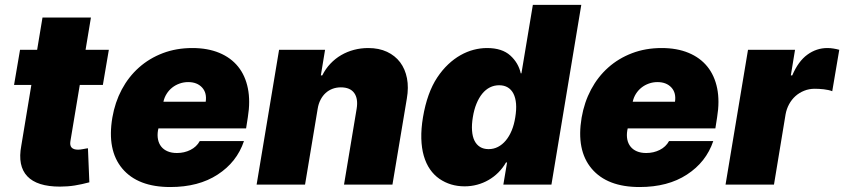

<svg xmlns="http://www.w3.org/2000/svg" viewBox="-20 -747 3416 777"><path d="M61.1 -545.5H130.3L152 -676.1H348L326.3 -545.5H420.5L396.3 -403.4H302.9L264.9 -175.4Q259.2 -141.3 296.2 -141.3Q300.4 -141.3 305.9 -142Q311.4 -142.8 317.1 -143.8Q322.8 -144.9 327.8 -145.8Q332.7 -146.7 335.9 -147L341.6 -9.2Q311.4 -1.1 282.7 3.6Q253.9 8.2 222.7 8.2Q130 8.2 90.4 -33.7Q50.8 -75.6 66.1 -157L106.9 -403.4H36.9Z M434.7 -271.3Q445.3 -333.1 472.8 -384.8Q500.4 -436.4 542.3 -473.7Q584.2 -511 638.8 -531.8Q693.5 -552.6 758.5 -552.6Q820.3 -552.6 867.2 -533.2Q914.1 -513.8 943.4 -477.6Q972.7 -441.4 983.1 -389.6Q993.6 -337.7 983 -272.7L975.9 -227.3H621.1L619.3 -218.8Q616.1 -199.2 619.5 -182.5Q622.9 -165.8 632.6 -153.6Q642.4 -141.3 658.4 -134.6Q674.4 -127.8 696 -127.8Q725.9 -127.8 750.7 -140.3Q775.6 -152.7 788.4 -176.1H967.3Q938.6 -90.9 860.8 -40.5Q783.7 9.9 669 9.9Q538 9.9 475.1 -64.6Q412.3 -139.2 434.7 -271.3ZM641.3 -335.2H812.5Q817.8 -371.1 797.9 -392.8Q777.7 -414.8 741.5 -414.8Q723.4 -414.8 706.9 -408.9Q690.3 -403.1 677 -392.6Q663.7 -382.1 654.5 -367.5Q645.2 -353 641.3 -335.2Z M1018.5 0 1109.4 -545.5H1295.5L1278.4 -441.8H1284.1Q1297.6 -468.8 1317.1 -489.3Q1336.6 -509.9 1360.8 -524Q1384.9 -538 1412.6 -545.3Q1440.3 -552.6 1470.2 -552.6Q1513.5 -552.6 1546.2 -537.3Q1578.8 -522 1599.3 -494.9Q1619.7 -467.7 1627 -430.2Q1634.2 -392.8 1626.4 -348L1568.2 0H1372.2L1423.3 -306.8Q1430 -347.7 1413.5 -370.6Q1397 -393.5 1359.4 -393.5Q1341.3 -393.5 1325.6 -387.6Q1310 -381.7 1297.8 -370.6Q1285.5 -359.4 1277.2 -343.2Q1268.8 -327.1 1265.6 -306.8L1214.5 0Z M1691.8 -272.7Q1708.5 -371.4 1749.3 -433.2Q1769.9 -464.1 1793.9 -486.7Q1817.8 -509.2 1843.8 -523.8Q1869.7 -538.4 1896.8 -545.5Q1924 -552.6 1951 -552.6Q2011.7 -552.6 2045.1 -522.4Q2078.1 -492.5 2087.4 -450.3H2090.2L2136.4 -727.3H2332.4L2211.6 0H2017L2032 -89.5H2027.7Q2014.6 -66.8 1996.6 -48.8Q1978.7 -30.9 1957 -18.5Q1935.4 -6 1910.9 0.5Q1886.4 7.1 1860.1 7.1Q1802.6 7.1 1758.2 -23.4Q1736.2 -38.7 1720.2 -61.8Q1704.2 -84.9 1695.1 -116.1Q1686.1 -147.4 1685 -186.4Q1683.9 -225.5 1691.8 -272.7ZM1957.4 -143.5Q1977.6 -143.5 1995.2 -152.5Q2012.8 -161.6 2026.8 -178.3Q2040.8 -195 2050.8 -218.9Q2060.7 -242.9 2065.3 -272.7Q2070.3 -303.3 2068.4 -327.2Q2066.4 -351.2 2057.9 -367.9Q2049.4 -384.6 2034.8 -393.3Q2020.2 -402 2000 -402Q1979.8 -402 1962.5 -393.3Q1945.3 -384.6 1931.6 -367.9Q1918 -351.2 1908.2 -327.2Q1898.4 -303.3 1893.5 -272.7Q1888.5 -242.5 1890.3 -218.4Q1892 -194.2 1900.2 -177.7Q1908.4 -161.2 1922.8 -152.3Q1937.1 -143.5 1957.4 -143.5Z M2333.8 -271.3Q2344.5 -333.1 2372 -384.8Q2399.5 -436.4 2441.4 -473.7Q2483.3 -511 2538 -531.8Q2592.7 -552.6 2657.7 -552.6Q2719.5 -552.6 2766.3 -533.2Q2813.2 -513.8 2842.5 -477.6Q2871.8 -441.4 2882.3 -389.6Q2892.8 -337.7 2882.1 -272.7L2875 -227.3H2520.2L2518.5 -218.8Q2515.3 -199.2 2518.6 -182.5Q2522 -165.8 2531.8 -153.6Q2541.5 -141.3 2557.5 -134.6Q2573.5 -127.8 2595.2 -127.8Q2625 -127.8 2649.9 -140.3Q2674.7 -152.7 2687.5 -176.1H2866.5Q2837.7 -90.9 2759.9 -40.5Q2682.9 9.9 2568.2 9.9Q2437.1 9.9 2374.3 -64.6Q2311.4 -139.2 2333.8 -271.3ZM2540.5 -335.2H2711.6Q2717 -371.1 2697.1 -392.8Q2676.8 -414.8 2640.6 -414.8Q2622.5 -414.8 2606 -408.9Q2589.5 -403.1 2576.2 -392.6Q2562.9 -382.1 2553.6 -367.5Q2544.4 -353 2540.5 -335.2Z M2916.2 0 3007.1 -545.5H3197.4L3180.4 -441.8H3186.1Q3210.6 -499.3 3247.5 -525.9Q3284.4 -552.6 3328.1 -552.6Q3340.9 -552.6 3352.8 -550.6Q3364.7 -548.7 3376.4 -545.5L3348 -377.8Q3341.3 -380.7 3332.2 -382.6Q3323.2 -384.6 3313.6 -385.7Q3304 -386.7 3294.4 -387.3Q3284.8 -387.8 3277 -387.8Q3254.3 -387.8 3234.4 -379.8Q3214.5 -371.8 3199 -358Q3183.6 -344.1 3173.3 -325.1Q3163 -306.1 3159.1 -284.1L3112.2 0Z"/></svg>

Font: Inter P Black
Style: Italic
Weight: 900
Italic angle: -9.40001°
Designer: Rasmus Andersson
Foundry: rsms
Version: Version 3.018;git-588b23468